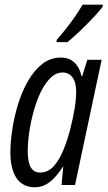

<svg xmlns="http://www.w3.org/2000/svg" viewBox="-20 -791 460 821"><path d="M128.4 9.8Q95.2 9.8 71.8 -7.3Q48.3 -24.4 36.4 -57.9Q24.4 -91.3 24.4 -139.2Q24.4 -184.1 32.7 -238.3Q41 -292.5 57.6 -346.4Q74.2 -400.4 100.1 -445.3Q126 -490.2 160.9 -517.6Q195.8 -544.9 240.2 -544.9Q263.2 -544.9 280.8 -535.9Q298.3 -526.9 310.5 -509Q322.8 -491.2 328.6 -465.3H331.5L353.5 -535.2H414.6L300.8 0H243.2L250.5 -77.6H248.5Q231 -50.3 212.4 -30.5Q193.8 -10.7 173.3 -0.5Q152.8 9.8 128.4 9.8ZM150.9 -53.2Q185.5 -53.2 210 -80.6Q234.4 -107.9 251.5 -150.4Q268.6 -192.9 280.3 -238.3Q292.5 -286.6 299.1 -326.2Q305.7 -365.7 305.7 -399.9Q305.7 -438.5 290.3 -459.7Q274.9 -481 247.6 -481Q219.7 -481 196.3 -458.3Q172.9 -435.5 154.8 -398.4Q136.7 -361.3 124.3 -316.4Q111.8 -271.5 105.2 -226.6Q98.6 -181.6 98.6 -144.5Q98.6 -97.7 111.8 -75.4Q125 -53.2 150.9 -53.2ZM221.7 -610.8 222.2 -620.1Q245.1 -646.5 265.9 -672.9Q286.6 -699.2 303.7 -724.4Q320.8 -749.5 333 -771H419.9L418.9 -762.7Q408.7 -748 389.6 -727.3Q370.6 -706.5 348.1 -684.1Q325.7 -661.6 304.4 -642.1Q283.2 -622.6 268.1 -610.8Z"/></svg>

Font: Open Sans Condensed
Style: Italic
Weight: 400
Width: 3
Italic angle: -12°
Designer: Monotype Design Team
Foundry: Monotype Imaging Inc.
Version: Version 3.000